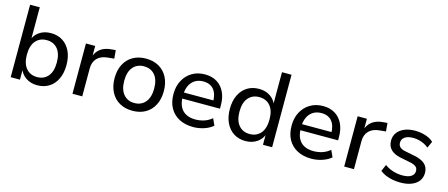

<svg xmlns="http://www.w3.org/2000/svg" viewBox="-47 -1250 4210 1804"><g transform="rotate(15 2058.0 -348.0)"><path d="M335 9Q270 9 223 -23.5Q176 -56 158 -112H166V0H76V-705H170V-381H161Q178 -435 224.5 -466.5Q271 -498 336 -498Q402 -498 450.5 -467Q499 -436 526 -379.5Q553 -323 553 -245Q553 -168 526 -110.5Q499 -53 450 -22Q401 9 335 9ZM314 -65Q381 -65 420 -111.5Q459 -158 459 -245Q459 -332 420 -378Q381 -424 314 -424Q247 -424 207.5 -378Q168 -332 168 -245Q168 -158 207.5 -111.5Q247 -65 314 -65Z M677 0V-489H767V-373H759Q776 -432 818.5 -463Q861 -494 929 -498L964 -501L971 -420L910 -414Q843 -408 807.5 -371Q772 -334 772 -273V0Z M1261 9Q1188 9 1134 -22Q1080 -53 1050.5 -110.5Q1021 -168 1021 -245Q1021 -322 1050.5 -379Q1080 -436 1134 -467Q1188 -498 1261 -498Q1334 -498 1387.5 -467Q1441 -436 1470.5 -379Q1500 -322 1500 -245Q1500 -168 1470.5 -110.5Q1441 -53 1387.5 -22Q1334 9 1261 9ZM1260 -66Q1327 -66 1366.5 -112.5Q1406 -159 1406 -245Q1406 -331 1367 -377Q1328 -423 1260 -423Q1194 -423 1154.5 -377Q1115 -331 1115 -245Q1115 -159 1154.5 -112.5Q1194 -66 1260 -66Z M1853 9Q1773 9 1715 -21.5Q1657 -52 1625.5 -108.5Q1594 -165 1594 -244Q1594 -319 1624.5 -376Q1655 -433 1709 -465.5Q1763 -498 1834 -498Q1902 -498 1950.5 -468.5Q1999 -439 2025.5 -384.5Q2052 -330 2052 -255V-223H1666V-282H1989L1973 -267Q1973 -345 1938 -387.5Q1903 -430 1836 -430Q1788 -430 1754 -408Q1720 -386 1702 -346.5Q1684 -307 1684 -253V-246Q1684 -186 1703.5 -146Q1723 -106 1761 -85.5Q1799 -65 1853 -65Q1896 -65 1936.5 -77.5Q1977 -90 2013 -120L2043 -55Q2009 -25 1957 -8Q1905 9 1853 9Z M2360 9Q2295 9 2246 -22Q2197 -53 2169.5 -110.5Q2142 -168 2142 -245Q2142 -323 2169 -379.5Q2196 -436 2245 -467Q2294 -498 2360 -498Q2424 -498 2470.5 -466.5Q2517 -435 2534 -381H2526V-705H2619V0H2530V-112H2537Q2520 -56 2472.5 -23.5Q2425 9 2360 9ZM2382 -65Q2449 -65 2488.5 -111.5Q2528 -158 2528 -245Q2528 -332 2488.5 -378Q2449 -424 2382 -424Q2315 -424 2275.5 -378Q2236 -332 2236 -245Q2236 -158 2275.5 -111.5Q2315 -65 2382 -65Z M3002 9Q2922 9 2864 -21.5Q2806 -52 2774.5 -108.5Q2743 -165 2743 -244Q2743 -319 2773.5 -376Q2804 -433 2858 -465.5Q2912 -498 2983 -498Q3051 -498 3099.5 -468.5Q3148 -439 3174.5 -384.5Q3201 -330 3201 -255V-223H2815V-282H3138L3122 -267Q3122 -345 3087 -387.5Q3052 -430 2985 -430Q2937 -430 2903 -408Q2869 -386 2851 -346.5Q2833 -307 2833 -253V-246Q2833 -186 2852.5 -146Q2872 -106 2910 -85.5Q2948 -65 3002 -65Q3045 -65 3085.5 -77.5Q3126 -90 3162 -120L3192 -55Q3158 -25 3106 -8Q3054 9 3002 9Z M3320 0V-489H3410V-373H3402Q3419 -432 3461.5 -463Q3504 -494 3572 -498L3607 -501L3614 -420L3553 -414Q3486 -408 3450.5 -371Q3415 -334 3415 -273V0Z M3867 9Q3828 9 3791 2Q3754 -5 3722.5 -18.5Q3691 -32 3668 -51L3696 -116Q3721 -97 3749.5 -85Q3778 -73 3808.5 -67Q3839 -61 3868 -61Q3925 -61 3954 -80.5Q3983 -100 3983 -133Q3983 -161 3964.5 -176Q3946 -191 3906 -199L3810 -218Q3746 -231 3714 -264Q3682 -297 3682 -350Q3682 -395 3706.5 -428Q3731 -461 3775.5 -479.5Q3820 -498 3880 -498Q3914 -498 3947 -491Q3980 -484 4009 -471Q4038 -458 4058 -438L4029 -374Q4010 -391 3985 -403Q3960 -415 3933 -421.5Q3906 -428 3880 -428Q3825 -428 3796.5 -407.5Q3768 -387 3768 -353Q3768 -327 3785 -310.5Q3802 -294 3839 -287L3934 -268Q4002 -254 4035.5 -222.5Q4069 -191 4069 -138Q4069 -92 4044 -59Q4019 -26 3973.5 -8.5Q3928 9 3867 9Z"/></g></svg>

Font: Nunito Sans 12pt ExtraLight 11pt Medium
Style: Regular
Weight: 500
Version: Version 3.101;gftools[0.9.27]